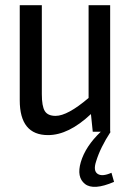

<svg xmlns="http://www.w3.org/2000/svg" viewBox="-20 -507 503 739"><path d="M409 158 419 193Q340 227 307 201Q274 175 291 117Q309 56 368 0H337L330 -68Q244 13 165 13Q56 13 56 -121V-487H141V-145Q141 -98 152.5 -79.5Q164 -61 194 -61Q240 -61 321 -130V-487H404V0H406Q366 61 350 114Q338 150 355.5 162Q373 174 409 158Z"/></svg>

Font: exo2condensed_r
Style: Regular
Weight: 400
Width: 3
Designer: Natanael Gama
Version: Version 1.001;PS 001.001;hotconv 1.0.70;makeotf.lib2.5.58329